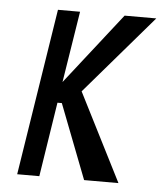

<svg xmlns="http://www.w3.org/2000/svg" viewBox="-45 -601 560 642"><g transform="rotate(5 235.0 -280.0)"><path d="M376 0 226.6 -294.9 454.1 -559.6H347.7L160.2 -320.3L198.2 -559.6H124L36.1 0H110.4L149.4 -250H164.1L260.7 0Z"/></g></svg>

Font: Geo
Style: Oblique
Weight: 500
Italic angle: -11°
Version: Version 001.2